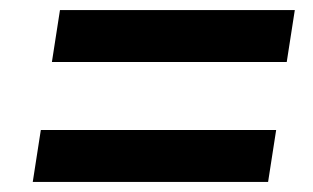

<svg xmlns="http://www.w3.org/2000/svg" viewBox="-20 -540 621 381"><path d="M83 -417 99 -520H565L549 -417ZM45 -179 61 -282H528L512 -179Z"/></svg>

Font: MuseoModerno Medium
Style: Italic
Weight: 500
Italic angle: -9°
Designer: Pablo Cosgaya, Héctor Gatti, Marcela Romero, and the Authors of The MuseoModerno Project.
Foundry: Omnibus-Type Team
Version: Version 1.003